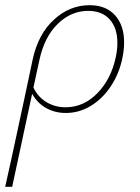

<svg xmlns="http://www.w3.org/2000/svg" viewBox="-41 -432 542 741"><path d="M438 -269Q438 -241 432 -211Q420 -150 388 -101Q356 -52 310.5 -24Q265 4 213 4Q171 4 137 -15Q103 -34 83 -70L6 289H-21Q2 187 21.5 95.5Q41 4 60 -84L85 -202Q106 -300 167 -356Q228 -412 305 -412Q368 -412 403 -373Q438 -334 438 -269ZM412 -266Q412 -324 382.5 -357Q353 -390 299 -390Q233 -390 181.5 -339.5Q130 -289 111 -200L88 -94Q106 -57 139 -37.5Q172 -18 212 -18Q282 -18 335 -72.5Q388 -127 406 -212Q412 -241 412 -266Z"/></svg>

Font: Ysabeau Extralight
Style: Italic
Weight: 200
Italic angle: -12°
Designer: Christian Thalmann (Catharsis Fonts)
Version: Version 0.003